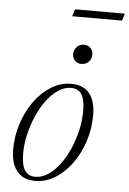

<svg xmlns="http://www.w3.org/2000/svg" viewBox="-57 -860 615 912"><g transform="rotate(5 250.5 -404.0)"><path d="M277.5 -464.5Q315 -464.5 340.8 -448.5Q366.5 -432.5 379.8 -401.2Q393 -370 393 -324.5Q393 -261 373.8 -201.2Q354.5 -141.5 320.5 -94Q286.5 -46.5 241.2 -18.2Q196 10 144.5 10Q107 10 81.2 -6.2Q55.5 -22.5 42 -54Q28.5 -85.5 28.5 -130.5Q28.5 -193.5 47.8 -253.2Q67 -313 101.2 -360.5Q135.5 -408 180.5 -436.2Q225.5 -464.5 277.5 -464.5ZM144 -9.5Q176 -9.5 205.5 -29.2Q235 -49 260.2 -82.8Q285.5 -116.5 304.2 -159.2Q323 -202 333.5 -248.5Q344 -295 344 -340Q344 -395 327.8 -420Q311.5 -445 277.5 -445Q246 -445 216.5 -425.2Q187 -405.5 161.8 -371.8Q136.5 -338 117.8 -295.2Q99 -252.5 88.2 -206Q77.5 -159.5 77.5 -115Q77.5 -60 94 -34.8Q110.5 -9.5 144 -9.5ZM316 -562.5Q296 -562.5 284.5 -575.5Q273 -588.5 273 -606Q273 -625.5 286.2 -640Q299.5 -654.5 321 -654.5Q341 -654.5 352.5 -641.5Q364 -628.5 364 -611Q364 -591.5 350.8 -577Q337.5 -562.5 316 -562.5ZM253 -784.5 263.5 -818.5H501L490.5 -784.5Z"/></g></svg>

Font: Newsreader 36pt Light
Style: Italic
Weight: 300
Italic angle: -17°
Designer: Hugues Gentile
Foundry: Production Type
Version: Version 1.003